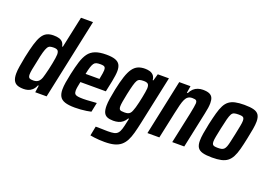

<svg xmlns="http://www.w3.org/2000/svg" viewBox="-123 -1104 2375 1666"><g transform="rotate(20 1065.0 -271.5)"><path d="M120 8Q83 8 60 -1.5Q37 -11 25.5 -34Q14 -57 14 -97Q14 -125 20.5 -164.5Q27 -204 37 -256Q53 -332 68 -382.5Q83 -433 101.5 -463Q120 -493 145.5 -505.5Q171 -518 207 -518Q238 -518 259 -511.5Q280 -505 292.5 -490.5Q305 -476 308 -453H315L377 -743H488L330 0H225L234 -64H227Q215 -35 197 -19Q179 -3 159 2.5Q139 8 120 8ZM175 -90Q191 -90 204 -95Q217 -100 227 -111.5Q237 -123 244 -142Q248 -155 254.5 -178Q261 -201 267.5 -229.5Q274 -258 279.5 -286Q285 -314 288.5 -337Q292 -360 292 -372Q292 -399 281 -409Q270 -419 244 -419Q224 -419 210.5 -415Q197 -411 187.5 -395Q178 -379 168.5 -346Q159 -313 148 -255Q137 -206 131.5 -176Q126 -146 126 -128Q126 -112 131 -103.5Q136 -95 147 -92.5Q158 -90 175 -90Z M592 8Q534 8 500 -3.5Q466 -15 452 -40Q438 -65 438 -104Q438 -133 444 -170.5Q450 -208 460 -254Q475 -323 490.5 -372.5Q506 -422 529.5 -454.5Q553 -487 592.5 -502.5Q632 -518 694 -518Q746 -518 776 -507.5Q806 -497 819 -475Q832 -453 832 -417Q832 -398 828.5 -373Q825 -348 819.5 -319Q814 -290 806 -255L798 -217H563Q557 -189 553.5 -168.5Q550 -148 550 -133Q550 -113 558.5 -103.5Q567 -94 586 -91Q605 -88 636 -88Q650 -88 670 -89Q690 -90 713 -92Q736 -94 759 -95L741 -8Q724 -4 699 0Q674 4 646 6Q618 8 592 8ZM581 -299H709L711 -310Q716 -336 719 -354Q722 -372 722 -384Q722 -401 717 -409Q712 -417 701 -419.5Q690 -422 673 -422Q651 -422 637 -418Q623 -414 614 -401.5Q605 -389 597 -364.5Q589 -340 581 -299Z M936 200Q912 200 887 198.5Q862 197 840 194Q818 191 803 188L820 101Q849 101 869 101.5Q889 102 904.5 102.5Q920 103 932 103Q968 103 989 98.5Q1010 94 1023 80Q1036 66 1044.5 39Q1053 12 1062 -33Q1064 -41 1065.5 -48.5Q1067 -56 1068 -62H1061Q1048 -39 1030.5 -25Q1013 -11 991.5 -5Q970 1 944 1Q910 1 888 -8.5Q866 -18 856 -40.5Q846 -63 846 -101Q846 -130 852 -168.5Q858 -207 868 -257Q884 -334 901 -385Q918 -436 939 -465Q960 -494 987.5 -506Q1015 -518 1052 -518Q1074 -518 1094.5 -512.5Q1115 -507 1129.5 -491.5Q1144 -476 1147 -447H1153L1171 -510H1274L1179 -65Q1167 -9 1155 35Q1143 79 1126.5 110Q1110 141 1085.5 161Q1061 181 1025 190.5Q989 200 936 200ZM1011 -100Q1029 -100 1041.5 -103.5Q1054 -107 1063 -116.5Q1072 -126 1078 -143Q1083 -154 1089.5 -176Q1096 -198 1102 -224.5Q1108 -251 1113.5 -278Q1119 -305 1122.5 -327.5Q1126 -350 1127 -363Q1128 -393 1116.5 -403.5Q1105 -414 1078 -414Q1055 -414 1041 -410Q1027 -406 1018 -391.5Q1009 -377 1000 -345Q991 -313 979 -257Q970 -214 965 -184Q960 -154 960 -138Q960 -120 965.5 -112Q971 -104 982 -102Q993 -100 1011 -100Z M1261 0 1369 -510H1473L1463 -446H1471Q1484 -472 1501 -487.5Q1518 -503 1540 -510.5Q1562 -518 1586 -518Q1624 -518 1645.5 -508.5Q1667 -499 1676 -480Q1685 -461 1685 -430Q1685 -411 1681.5 -386Q1678 -361 1671 -330L1601 0H1490L1551 -285Q1559 -324 1563 -348Q1567 -372 1568 -386Q1568 -401 1563 -408Q1558 -415 1548 -417Q1538 -419 1523 -419Q1500 -419 1485 -408.5Q1470 -398 1460 -377Q1450 -356 1441.5 -323Q1433 -290 1423 -243L1371 0Z M1859 8Q1804 8 1771.5 -1Q1739 -10 1725 -32Q1711 -54 1711 -93Q1711 -122 1717.5 -162.5Q1724 -203 1735 -255Q1749 -318 1761.5 -363Q1774 -408 1789.5 -438Q1805 -468 1828 -485.5Q1851 -503 1885 -510.5Q1919 -518 1968 -518Q2024 -518 2056.5 -509Q2089 -500 2103 -478Q2117 -456 2117 -417Q2117 -388 2110 -348Q2103 -308 2092 -255Q2079 -192 2067 -147Q2055 -102 2039 -72Q2023 -42 2000 -24.5Q1977 -7 1943 0.5Q1909 8 1859 8ZM1879 -88Q1899 -88 1912 -91Q1925 -94 1934.5 -103Q1944 -112 1951 -130.5Q1958 -149 1964.5 -179.5Q1971 -210 1981 -255Q1991 -304 1997 -334.5Q2003 -365 2003 -383Q2003 -401 1997.5 -409Q1992 -417 1980.5 -419.5Q1969 -422 1949 -422Q1924 -422 1909 -417.5Q1894 -413 1885 -396.5Q1876 -380 1867 -346.5Q1858 -313 1846 -255Q1836 -207 1830 -176.5Q1824 -146 1824 -127Q1824 -110 1829.5 -101.5Q1835 -93 1847.5 -90.5Q1860 -88 1879 -88Z"/></g></svg>

Font: Saira Condensed SemiBold
Style: Italic
Weight: 600
Width: 3
Italic angle: -12°
Designer: Hector Gatti with collaboration of the Omnibus-Type team
Foundry: Omnibus-Type
Version: Version 1.101